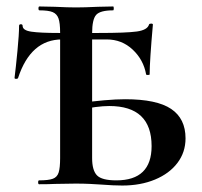

<svg xmlns="http://www.w3.org/2000/svg" viewBox="-20 -570 624 594"><path d="M293 1Q279 0 258.5 -1Q238 -2 214 -2L150 -1Q132 0 101 0Q98 0 98 -6Q98 -12 101 -12Q130 -12 143.5 -17Q157 -22 161.5 -36.5Q166 -51 166 -81V-469Q166 -499 161 -513Q156 -527 143 -532.5Q130 -538 102 -538Q99 -538 99 -544Q99 -550 102 -550L150 -549Q190 -547 215 -547Q241 -547 283 -549L330 -550Q332 -550 332 -544Q332 -538 330 -538Q290 -538 277.5 -524Q265 -510 265 -467V-81Q265 -43 280 -27.5Q295 -12 340 -12Q449 -12 449 -118Q449 -242 318 -242Q281 -242 219 -229L218 -250Q312 -263 367 -263Q465 -263 509.5 -233Q554 -203 554 -142Q554 -99 529 -66Q504 -33 459.5 -14.5Q415 4 358 4Q331 4 293 1ZM39 -490Q39 -495 44.5 -495Q50 -495 50 -490Q50 -476 77 -472Q104 -468 162 -468H214H285Q370 -468 403 -472.5Q436 -477 441 -494Q442 -497 447.5 -497Q453 -497 453 -494Q443 -381 443 -340Q443 -338 437.5 -338Q432 -338 432 -340Q424 -385 390.5 -416.5Q357 -448 310 -448H172Q75 -448 36 -329Q35 -326 30 -326Q25 -326 25 -329Q29 -361 34 -412.5Q39 -464 39 -490Z"/></svg>

Font: Cormorant Unicase
Style: Bold
Weight: 700
Designer: Christian Thalmann (Catharsis Fonts)
Foundry: Catharsis Fonts
Version: Version 4.000